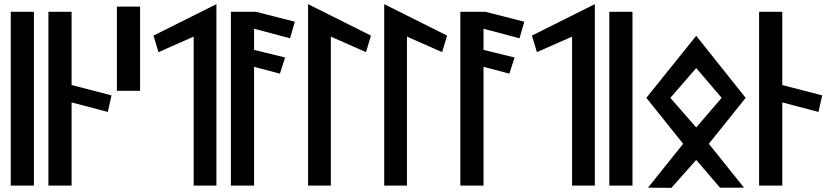

<svg xmlns="http://www.w3.org/2000/svg" viewBox="-20 -917 4025 928"><path d="M144 -20V-860H32V-20Z M326 -20V-422L501 -376L519 -456L326 -506V-860H214V-20Z M657 -478V-885H545V-478Z M1026 -897 722 -745 746 -665 916 -740V-20H1026Z M1096 -20H1208V-594L1333 -561L1358 -639L1208 -676V-778L1382 -732L1405 -812L1217 -860H1096Z M1579 -20V-740L1749 -665L1773 -745L1469 -897V-20Z M1947 -20V-740L2117 -665L2141 -745L1837 -897V-20Z M2205 -20H2317V-594L2442 -561L2467 -639L2317 -676V-778L2491 -732L2514 -812L2326 -860H2205Z M2855 -897 2551 -745 2575 -665 2745 -740V-20H2855Z M3037 -20V-860H2925V-20Z M3468 -444 3345 -301 3220 -444 3345 -588ZM3104 -444 3282 -222 3112 -10 3225 -9 3345 -144 3460 -10H3576L3406 -222L3584 -444L3345 -744Z M3761 -20V-422L3936 -376L3954 -456L3761 -506V-860H3649V-20Z"/></svg>

Font: Ny Stormning
Style: Gr
Weight: 400
Designer: Robert Jablonski, Mew Too
Foundry: Cannot Into Space Fonts
Version: Version 0.90